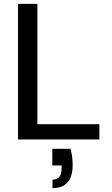

<svg xmlns="http://www.w3.org/2000/svg" viewBox="-20 -720 576 991"><path d="M73 0V-700H173V-79H493V0ZM251 251V207Q276 207 287 192Q298 177 298 148V134H250V48H344Q350 70 352.5 91Q355 112 355 130Q355 192 328.5 221.5Q302 251 251 251Z"/></svg>

Font: DM Sans 16pt Medium
Style: Regular
Weight: 500
Version: Version 4.004;gftools[0.9.30]